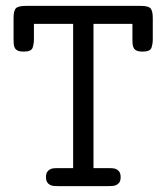

<svg xmlns="http://www.w3.org/2000/svg" viewBox="-20 -631 565 651"><path d="M26 -570Q26 -595 34 -603Q42 -611 67 -611H458Q484 -611 491 -602Q498 -593 498 -570V-497Q498 -482 493.5 -469Q489 -456 463 -456Q450 -456 443 -459.5Q436 -463 433 -469Q430 -475 429.5 -482.5Q429 -490 429 -497V-550H297V-61H349Q355 -61 362 -60.5Q369 -60 375 -57Q381 -54 385 -48Q389 -42 389 -30Q389 -19 385 -13Q381 -7 375 -4Q369 -1 362 -0.5Q355 0 349 0H176Q170 0 163 -0.5Q156 -1 150 -4Q144 -7 140 -13Q136 -19 136 -31Q136 -42 140 -48Q144 -54 150 -57Q156 -60 163 -60.5Q170 -61 176 -61H228V-550H95V-497Q95 -482 90.5 -469Q86 -456 60 -456Q47 -456 40 -459.5Q33 -463 30 -469Q27 -475 26.5 -482.5Q26 -490 26 -497Z"/></svg>

Font: CMU Typewriter Custom
Style: Regular
Weight: 500
Monospace: yes
Version: Version 0.7.0